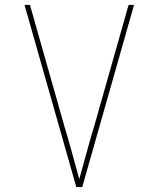

<svg xmlns="http://www.w3.org/2000/svg" viewBox="-20 -755 640 775"><path d="M288 0 79 -735H101L240 -245Q256 -192 270.5 -139Q285 -86 300 -32Q315 -86 329.5 -139Q344 -192 360 -245L499 -735H521L312 0Z"/></svg>

Font: Iosevka Thin Extended
Style: Regular
Weight: 100
Width: 7
Monospace: yes
Designer: Belleve Invis
Foundry: Belleve Invis
Version: Version 32.5.0; ttfautohint (v1.8.4)